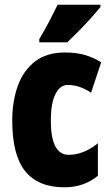

<svg xmlns="http://www.w3.org/2000/svg" viewBox="-20 -879 473 816"><path d="M254 -83Q142 -83 87 -151.5Q32 -220 32 -367Q32 -448 55.5 -513.5Q79 -579 128.5 -617.5Q178 -656 257 -656Q303 -656 340 -645.5Q377 -635 410 -614L367 -485Q318 -518 268 -518Q235 -518 215.5 -479Q196 -440 196 -367Q196 -221 272 -221Q335 -221 396 -270V-132Q337 -83 254 -83ZM407 -849Q393 -832 369.5 -805.5Q346 -779 318.5 -751Q291 -723 266 -699H147V-713Q171 -753 190 -789.5Q209 -826 225 -859H407Z"/></svg>

Font: Noto Sans Kannada UI ExtraCondensed Black
Style: Regular
Weight: 900
Width: 2
Designer: Jelle Bosma - Monotype Design Team
Foundry: Monotype Imaging Inc.
Version: Version 2.005; ttfautohint (v1.8.4.7-5d5b)